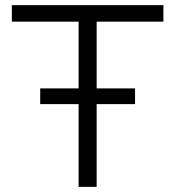

<svg xmlns="http://www.w3.org/2000/svg" viewBox="-20 -725 680 745"><path d="M285 0V-641H26V-705H614V-641H355V0ZM136 -321V-382H504V-321Z"/></svg>

Font: Nunito Sans 7pt Light
Style: Regular
Weight: 300
Designer: Vernon Adams
Foundry: Vernon Adams
Version: Version 3.101;gftools[0.9.27]